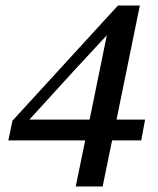

<svg xmlns="http://www.w3.org/2000/svg" viewBox="-20 -659 569 692"><path d="M253 13 287 -153H10L25 -224L405 -639H484L400 -228H503L489 -153H384L350 13ZM240 -397 86 -228H303L365 -532Z"/></svg>

Font: Source Serif 4 Semibold
Style: Italic
Weight: 600
Italic angle: -12°
Designer: Frank Grießhammer
Foundry: Adobe
Version: Version 4.005;hotconv 1.1.0;makeotfexe 2.6.0